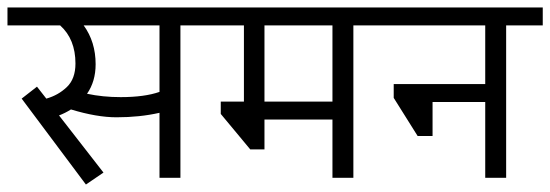

<svg xmlns="http://www.w3.org/2000/svg" viewBox="-44 -476 1473 514"><path d="M439 -408V0H383V-174Q330 -162 268 -162Q215 -162 146 -183Q130 -173 114 -167L233 -14L186 18L14 -212L55 -244L80 -212Q112 -221 135 -243Q158 -265 158 -306Q158 -371 117 -408H-24V-456H537V-408ZM180 -408Q212 -364 212 -304Q212 -258 189 -225Q231 -216 279 -216Q343 -216 383 -230V-408Z M902 -408V0H846V-156H664V-76H626L547 -171V-204H609V-408H489V-456H1000V-408ZM664 -408V-204H846V-408Z M1311 -408V0H1255V-203H1114V-112H1074L1010 -214V-251H1255V-408H952V-456H1409V-408Z"/></svg>

Font: Cambay Devanagari
Style: Regular
Weight: 400
Designer: Pooja Saxena
Foundry: Pooja Saxena
Version: Version 1.180;PS 001.180;hotconv 1.0.70;makeotf.lib2.5.58329